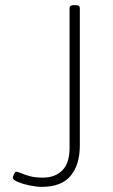

<svg xmlns="http://www.w3.org/2000/svg" viewBox="-20 -722 442 748"><path d="M142 6Q122 6 95.5 0.5Q69 -5 49.5 -13Q30 -21 30 -30Q30 -31 31 -34.5Q32 -38 34 -42.5Q36 -47 38 -50Q40 -53 43 -53Q49 -53 61.5 -47.5Q74 -42 95 -36Q116 -30 147 -30Q195 -30 223 -58.5Q251 -87 251 -145V-690Q251 -696 255 -699Q259 -702 267 -702H275Q283 -702 287 -699Q291 -696 291 -690V-155Q291 -81 255.5 -37.5Q220 6 142 6Z"/></svg>

Font: Asap Thin
Style: Regular
Weight: 250
Designer: Pablo Cosgaya
Foundry: Omnibus-Type
Version: Version 3.001